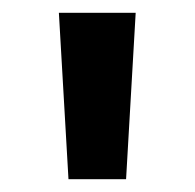

<svg xmlns="http://www.w3.org/2000/svg" viewBox="-20 -790 304 300"><path d="M72 -770H192L177 -510H87Z"/></svg>

Font: Mplus 1p Medium
Style: Regular
Weight: 500
Version: Version 1.061